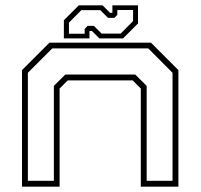

<svg xmlns="http://www.w3.org/2000/svg" viewBox="-20 -700 752 720"><path d="M62.5 0V-437L165.5 -540H546L649 -437V0H508V-368L477.5 -398.5H234L203.5 -368V0ZM84.5 -22H182V-378L225 -420.5H487L530 -378V-22H627V-427L536 -518.5H176L84.5 -427ZM219.5 -556V-624L275.5 -680H364.5L392.5 -652H401.5V-680H497.5V-612L441.5 -556H352.5L324.5 -584H315.5V-556ZM238.5 -573.5H297.5V-591.5L308.5 -603H332L361 -574H432.5L479 -621V-662.5H420V-644.5L409 -633H385L356 -662H285L238.5 -615Z"/></svg>

Font: Tourney Expanded ExtraLight
Style: Regular
Weight: 200
Width: 7
Designer: Tyler Finck
Foundry: Etcetera Type Co
Version: Version 1.010; ttfautohint (v1.8.3)